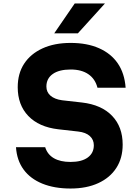

<svg xmlns="http://www.w3.org/2000/svg" viewBox="-20 -1066 790 1105"><path d="M240 -219Q253 -177 290 -155.5Q327 -134 386 -134Q450 -134 485 -159.5Q520 -185 520 -230Q520 -262 497 -283Q474 -304 430 -309L315 -322Q204 -335 143 -398.5Q82 -462 82 -564Q82 -643 119 -699.5Q156 -756 224.5 -787.5Q293 -819 387 -819Q481 -819 550 -788.5Q619 -758 658 -701Q697 -644 703 -561H541Q528 -612 488.5 -639Q449 -666 387 -666Q320 -666 283.5 -640Q247 -614 247 -568Q247 -536 270.5 -515.5Q294 -495 337 -489L452 -476Q564 -463 625 -399.5Q686 -336 686 -234Q686 -156 649.5 -99.5Q613 -43 545.5 -12Q478 19 386 19Q293 19 224 -9Q155 -37 116 -90Q77 -143 72 -219ZM292 -874 410 -1046H584L428 -874Z"/></svg>

Font: Martian Mono SemiExpanded
Style: Bold
Weight: 700
Width: 6
Designer: Roman Shamin
Foundry: Evil Martians
Version: Version 1.000